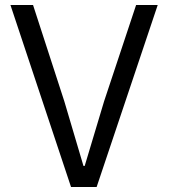

<svg xmlns="http://www.w3.org/2000/svg" viewBox="-20 -753 679 773"><path d="M369 0H266L22 -733H113L239 -345L316 -85H321L399 -345L528 -733H615Z"/></svg>

Font: IBM Plex Sans JP
Style: Regular
Weight: 400
Designer: Mike Abbink; Paul van der Laan; Pieter van Rosmalen; Wujin Sim; Yejin Wi; Jinhee Kim; Boomi Park; Yona Kim; Kichan Ma
Foundry: Sandoll Inc.
Version: Version 1.000